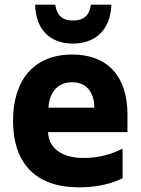

<svg xmlns="http://www.w3.org/2000/svg" viewBox="-20 -794 603 824"><path d="M293 -607C392 -607 455 -669 458 -774H370C363 -722 334 -706 293 -706C253 -706 225 -722 217 -774H131C133 -667 195 -607 293 -607ZM319 10C390 10 454 -3 506 -29V-156C457 -131 401 -116 338 -116C252 -116 190 -153 186 -227H527V-303C527 -468 440 -560 290 -560C124 -560 36 -449 36 -276C36 -92 134 10 319 10ZM188 -332C192 -401 230 -441 290 -441C348 -441 384 -402 385 -332Z"/></svg>

Font: Noto Sans Mono SemiCondensed ExtraBold
Style: Regular
Weight: 800
Width: 4
Designer: Monotype Design Team
Foundry: Monotype Imaging Inc.
Version: Version 2.014